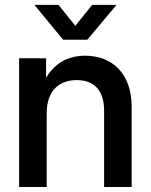

<svg xmlns="http://www.w3.org/2000/svg" viewBox="-20 -749 604 769"><path d="M167 -294.9C167 -388.2 219.2 -428.2 287.1 -428.2C356.9 -428.2 397 -386.7 397 -306.6V0H507.3V-321.3C507.3 -455.6 428.2 -525.9 321.3 -525.9C252.4 -525.9 199.7 -496.1 164.6 -437.5V-515.6H56.6V0H167ZM214.4 -729.5H118.2V-729L232.9 -589.8H329.6L446.3 -729V-729.5H349.1L281.7 -645.5Z"/></svg>

Font: Raveo Display Display Medium
Style: Regular
Weight: 500
Designer: Jakub Foglar, Rasmus Andersson (Inter)
Foundry: Jakubfoglar.com
Version: Version 1.100;Glyphs 3.2.3 (3260)